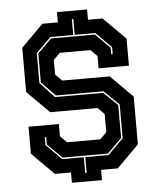

<svg xmlns="http://www.w3.org/2000/svg" viewBox="-55 -796 751 892"><g transform="rotate(-5 320.5 -350.0)"><path d="M244 48V0H169L66 -103V-229H207.5V-172L238 -141.5H393L423.5 -172V-257L393 -287.5H172L69 -390.5V-597L172 -700H244V-748H384.5V-700H452.5L555.5 -597V-471H414V-528L383.5 -558.5H241L210 -528V-459.5L241 -429H462L565 -326V-103L462 0H384.5V48ZM309.5 8H316.5V-65.5H425L497 -137.5V-295L427.5 -362.5H205.5L141 -429V-564L206 -628.5H410.5L478 -561.5V-531H485V-563.5L413 -635.5H317V-709H310V-635.5H203.5L134 -566V-427L200.5 -355.5H425L490 -293V-139.5L422.5 -72.5H211L143.5 -139.5V-174H137V-137.5L208.5 -65.5H309.5Z"/></g></svg>

Font: Tourney ExtraBold
Style: Regular
Weight: 800
Designer: Tyler Finck
Foundry: Etcetera Type Co
Version: Version 1.015